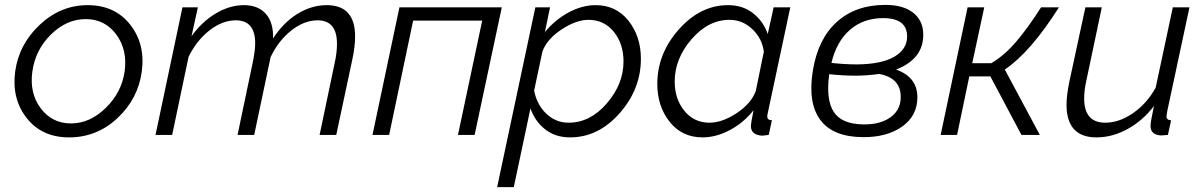

<svg xmlns="http://www.w3.org/2000/svg" viewBox="-20 -551 4907 784"><path d="M262 10Q151 10 89 -69Q27 -148 42 -259Q57 -370 142.5 -450Q228 -530 338 -530Q449 -530 511.5 -450.5Q574 -371 559 -259Q544 -148 460 -69Q376 10 262 10ZM489 -260Q501 -348 454.5 -410.5Q408 -473 330 -473Q252 -473 188 -410Q124 -347 112 -258Q100 -170 146.5 -108.5Q193 -47 270 -47Q347 -47 412 -110.5Q477 -174 489 -260Z M725 -521H788L762 -403Q804 -462 861 -496Q918 -530 976 -530Q1034 -530 1065.5 -494.5Q1097 -459 1095 -394Q1138 -460 1195.5 -495Q1253 -530 1314 -530Q1430 -530 1430 -402Q1430 -359 1418 -305L1353 0H1285L1346 -291Q1356 -335 1356 -372Q1356 -468 1277 -468Q1222 -468 1169.5 -426.5Q1117 -385 1085 -318L1018 0H950L1011 -291Q1022 -343 1022 -374Q1022 -468 943 -468Q888 -468 835.5 -427Q783 -386 750 -319L683 0H615Z M1501 0 1611 -521H2029L1918 0H1850L1949 -467H1667L1569 0Z M2166 -521H2226L2205 -420Q2246 -470 2301.5 -500Q2357 -530 2412 -530Q2496 -530 2546.5 -466Q2597 -402 2597 -311Q2597 -187 2510 -88.5Q2423 10 2308 10Q2248 10 2206.5 -22.5Q2165 -55 2146 -108L2078 213H2010ZM2526 -300Q2526 -372 2486.5 -421Q2447 -470 2383 -470Q2333 -470 2273.5 -431Q2214 -392 2195 -341L2161 -181Q2172 -124 2210.5 -87Q2249 -50 2302 -50Q2390 -50 2458 -129Q2526 -208 2526 -300Z M2664 -208Q2664 -332 2752 -431Q2840 -530 2953 -530Q3013 -530 3055 -497Q3097 -464 3115 -412L3139 -521H3207L3115 -89Q3113 -81 3113 -76Q3113 -60 3132 -60L3119 0Q3115 0 3105.5 1.5Q3096 3 3092 3Q3046 0 3046 -37Q3046 -46 3057 -101Q3017 -50 2960.5 -20Q2904 10 2849 10Q2765 10 2714.5 -53.5Q2664 -117 2664 -208ZM3066 -179 3099 -340Q3092 -394 3052 -432Q3012 -470 2959 -470Q2872 -470 2803.5 -390.5Q2735 -311 2735 -218Q2735 -147 2774.5 -98.5Q2814 -50 2877 -50Q2929 -50 2988 -89Q3047 -128 3066 -179Z M3639 -267Q3726 -236 3726 -154Q3726 -78 3663.5 -34Q3601 10 3503 9Q3381 8 3329.5 -61.5Q3278 -131 3299 -262Q3320 -392 3397 -461.5Q3474 -531 3595 -531Q3669 -531 3709.5 -498.5Q3750 -466 3750 -409Q3750 -310 3639 -267ZM3586 -477Q3506 -477 3451 -429.5Q3396 -382 3375 -294Q3432 -288 3480 -288Q3580 -289 3632 -319.5Q3684 -350 3684 -402Q3684 -477 3586 -477ZM3506 -43Q3574 -42 3616 -72Q3658 -102 3658 -155Q3658 -233 3570 -249Q3519 -242 3473 -242Q3423 -242 3366 -248Q3352 -144 3384.5 -94Q3417 -44 3506 -43Z M3821 0 3931 -521H3999L3950 -293H4028Q4082 -325 4130 -381.5Q4178 -438 4231 -521H4304Q4188 -338 4083 -267L4226 0H4151L4024 -239H3938L3888 0Z M4335 -124Q4335 -160 4346 -215L4412 -521H4479L4417 -227Q4407 -184 4407 -149Q4407 -50 4493 -50Q4550 -50 4606.5 -89Q4663 -128 4699 -193L4769 -521H4837L4746 -96Q4746 -92 4744.5 -85.5Q4743 -79 4743 -77Q4743 -60 4762 -60L4749 0Q4722 2 4721 2Q4678 0 4678 -37Q4678 -54 4692 -118Q4646 -58 4584 -24Q4522 10 4457 10Q4335 10 4335 -124Z"/></svg>

Font: Raleway-v4020
Style: Italic
Weight: 400
Italic angle: -12°
Designer: Matt McInerney, Pablo Impallari, Rodrigo Fuenzalida
Foundry: Matt McInerney, Pablo Impallari, Rodrigo Fuenzalida
Version: Version 4.020;PS 004.020;hotconv 1.0.88;makeotf.lib2.5.64775